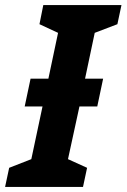

<svg xmlns="http://www.w3.org/2000/svg" viewBox="-60 -734 497 754"><path d="M-40 0 -24 -75 63 -109 107 -316H37L60 -425H130L168 -605L95 -639L110 -714H417L401 -639L312 -605L274 -425H345L322 -316H252L207 -109L282 -75L266 0Z"/></svg>

Font: Noto Sans ExtraCondensed ExtraBold
Style: Italic
Weight: 800
Width: 2
Italic angle: -12°
Designer: Monotype Design Team
Foundry: Monotype Imaging Inc.
Version: Version 2.013; ttfautohint (v1.8.4.7-5d5b)